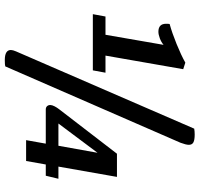

<svg xmlns="http://www.w3.org/2000/svg" viewBox="-36 -724 851 820"><g transform="rotate(90 390.0 -314.5)"><path d="M41 -285 51 -339H129L172 -587Q160 -577 144 -571Q128 -565 116 -565Q82 -565 82 -598Q82 -608 83 -613Q120 -623 168 -642.5Q216 -662 248 -680L276 -671L218 -339H291L281 -285ZM237 91Q194 91 194 65Q194 57 200 43L530 -718Q542 -720 555 -720Q578 -720 588.5 -714.5Q599 -709 599 -695Q599 -683 590 -659L264 89Q258 91 237 91ZM731 -84H683L668 0H579L594 -84H448Q439 -84 434 -89.5Q429 -95 429 -103Q429 -111 434.5 -121.5Q440 -132 447 -141L637 -388H736L692 -138H744ZM633 -305 508 -138H603Z"/></g></svg>

Font: Sansita
Style: Italic
Weight: 400
Italic angle: -11°
Designer: Pablo Cosgaya
Foundry: Omnibus-Type
Version: Version 1.006